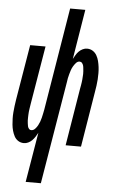

<svg xmlns="http://www.w3.org/2000/svg" viewBox="-62 -777 624 1033"><g transform="rotate(5 250.0 -260.0)"><path d="M117 215 162 -54Q156 -43 149 -32Q142 -21 133 -12Q124 -3 112.5 2.5Q101 8 89 8Q72 8 58.5 -0.5Q45 -9 37.5 -23Q30 -37 25.5 -53Q21 -69 19.5 -85.5Q18 -102 17.5 -118.5Q17 -135 18.5 -152Q20 -169 22 -186Q24 -203 27 -221L77 -520H160L108 -209Q107 -201 105.5 -193Q104 -185 103 -177Q102 -169 101 -161Q100 -153 100 -145.5Q100 -138 99.5 -130Q99 -122 99.5 -114.5Q100 -107 101 -99Q102 -91 103.5 -84Q105 -77 110 -71Q115 -65 123 -65Q134 -65 143 -74.5Q152 -84 157.5 -94.5Q163 -105 167 -115.5Q171 -126 173.5 -137Q176 -148 178.5 -159.5Q181 -171 183 -182L274 -735H356L312 -466Q318 -477 324.5 -488Q331 -499 340 -508Q349 -517 360.5 -522.5Q372 -528 384 -528Q401 -528 414.5 -519.5Q428 -511 436 -497Q444 -483 448 -467Q452 -451 454 -434.5Q456 -418 456 -401.5Q456 -385 455 -368Q454 -351 451.5 -334Q449 -317 446 -299L397 0H314L365 -311Q367 -319 368 -327Q369 -335 370.5 -343Q372 -351 372.5 -359Q373 -367 373.5 -374.5Q374 -382 374.5 -390Q375 -398 374 -405.5Q373 -413 372.5 -421Q372 -429 370 -436Q368 -443 363 -449Q358 -455 350 -455Q339 -455 330.5 -445.5Q322 -436 316 -425.5Q310 -415 306.5 -404.5Q303 -394 300 -383Q297 -372 294.5 -360.5Q292 -349 291 -338L199 215Z"/></g></svg>

Font: Iosevka Medium Oblique
Style: Regular
Weight: 500
Italic angle: -9°
Monospace: yes
Designer: Belleve Invis
Foundry: Belleve Invis
Version: Version 32.5.0; ttfautohint (v1.8.4)